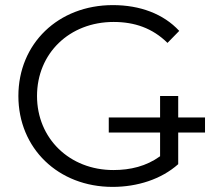

<svg xmlns="http://www.w3.org/2000/svg" viewBox="-20 -726 846 752"><path d="M783 -266H678V-350H607V-266H406V-207H607V-114C553 -75 491 -60 424 -60C252 -60 125 -184 125 -350C125 -517 252 -640 425 -640C507 -640 577 -616 636 -558L682 -605C620 -672 528 -706 422 -706C208 -706 52 -555 52 -350C52 -145 208 6 421 6C518 6 612 -24 678 -83V-207H783Z"/></svg>

Font: Talent
Style: Regular
Weight: 400
Designer: Mike Powis
Version: Version 1.001;hotconv 1.0.109;makeotfexe 2.5.65596